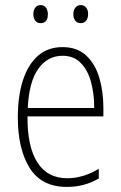

<svg xmlns="http://www.w3.org/2000/svg" viewBox="-20 -724 475 754"><path d="M226 -539Q283 -539 318.5 -506Q354 -473 370 -418.5Q386 -364 386 -300V-267H88Q87 -149 126.5 -86.5Q166 -24 244 -24Q306 -24 368 -61V-23Q340 -7 309.5 1.5Q279 10 242 10Q143 10 96.5 -64.5Q50 -139 50 -263Q50 -345 69.5 -407Q89 -469 128 -504Q167 -539 226 -539ZM226 -505Q167 -505 130.5 -454Q94 -403 89 -300H350Q350 -357 337 -403.5Q324 -450 296.5 -477.5Q269 -505 226 -505ZM111 -668Q111 -684 118.5 -694Q126 -704 139 -704Q153 -704 160.5 -694Q168 -684 168 -668Q168 -633 139 -633Q126 -633 118.5 -643Q111 -653 111 -668ZM268 -669Q268 -684 276 -694Q284 -704 297 -704Q310 -704 318 -694.5Q326 -685 326 -669Q326 -653 318.5 -643Q311 -633 297 -633Q283 -633 275.5 -643Q268 -653 268 -669Z"/></svg>

Font: Noto Sans Gujarati UI Condensed ExtraLight
Style: Regular
Weight: 200
Width: 3
Designer: Jelle Bosma - Monotype Design Team, Universal Thirst
Foundry: Monotype Imaging Inc.
Version: Version 2.106; ttfautohint (v1.8.4.7-5d5b)